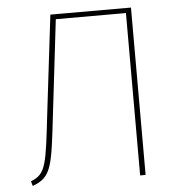

<svg xmlns="http://www.w3.org/2000/svg" viewBox="-53 -785 791 840"><g transform="rotate(-5 343.0 -365.0)"><path d="M199 -735 149 -316C122 -82 119 -42 51 -16L57 5C144 -27 146 -75 174 -314L221 -713H529V0H553V-735Z"/></g></svg>

Font: Glow Sans SC Normal Thin
Style: Regular
Weight: 100
Designer: Ryoko NISHIZUKA (kana, bopomofo & ideographs); Paul D. Hunt (Latin, Greek & Cyrillic); Sandoll Communications, Soo-young
Version: Version 0.93